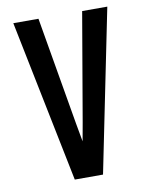

<svg xmlns="http://www.w3.org/2000/svg" viewBox="-83 -796 666 857"><g transform="rotate(-10 250.0 -367.5)"><path d="M186 0 37 -735H151L235 -245Q239 -224 242.5 -203.5Q246 -183 250 -162Q254 -183 257.5 -203.5Q261 -224 265 -245L349 -735H463L314 0Z"/></g></svg>

Font: Iosevka Fixed
Style: Bold
Weight: 700
Monospace: yes
Designer: Belleve Invis
Foundry: Belleve Invis
Version: Version 32.3.0